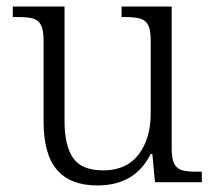

<svg xmlns="http://www.w3.org/2000/svg" viewBox="-20 -556 658 586"><path d="M113 -185V-433Q113 -464 105 -479.5Q97 -495 81 -499.5Q65 -504 33 -504H19V-536H177V-186Q177 -112 203 -74Q229 -36 295 -36Q366 -36 403 -84.5Q440 -133 440 -210V-431Q440 -464 432.5 -479Q425 -494 408.5 -499Q392 -504 361 -504H351V-536H504V-102Q504 -71 512 -56Q520 -41 535.5 -36.5Q551 -32 579 -32H596V0H453L445 -86H440Q415 -37 374.5 -13.5Q334 10 277 10Q195 10 154 -37.5Q113 -85 113 -185Z"/></svg>

Font: Noto Serif Light
Style: Regular
Weight: 300
Designer: Monotype Design Team
Foundry: Monotype Imaging Inc.
Version: Version 1.001